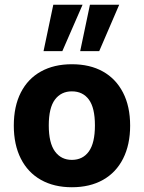

<svg xmlns="http://www.w3.org/2000/svg" viewBox="-20 -776 604 807"><path d="M282 11Q207 11 152 -20Q97 -51 67.5 -109.5Q38 -168 38 -248Q38 -329 67.5 -387Q97 -445 152 -475.5Q207 -506 282 -506Q358 -506 412.5 -475.5Q467 -445 497 -387Q527 -329 527 -248Q527 -168 497.5 -109.5Q468 -51 413 -20Q358 11 282 11ZM282 -104Q328 -104 353.5 -139.5Q379 -175 379 -249Q379 -323 353.5 -357.5Q328 -392 282 -392Q237 -392 211 -357.5Q185 -323 185 -249Q185 -175 211 -139.5Q237 -104 282 -104ZM317 -561 358 -756H481L397 -561ZM163 -561 204 -756H327L242 -561Z"/></svg>

Font: Nunito Sans 10pt SemiCondensed ExtraBold
Style: Regular
Weight: 800
Width: 4
Designer: Vernon Adams
Foundry: Vernon Adams
Version: Version 3.101;gftools[0.9.27]